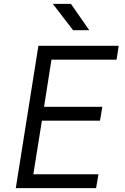

<svg xmlns="http://www.w3.org/2000/svg" viewBox="-20 -965 640 985"><path d="M473 0H61L177 -730H589L578 -659H244L206 -417H505L493 -346H195L151 -71H485ZM438 -810H355L251 -945H344Z"/></svg>

Font: JetBrains Mono Semi Light
Style: Italic
Weight: 350
Italic angle: -9°
Monospace: yes
Designer: Philipp Nurullin, Konstantin Bulenkov
Foundry: JetBrains
Version: 2.002